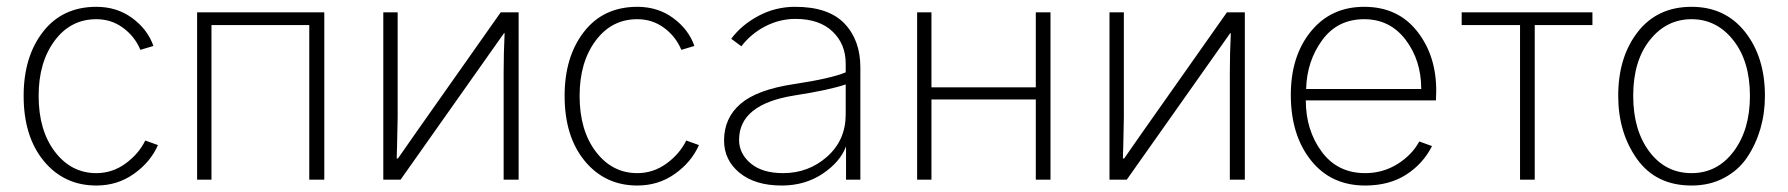

<svg xmlns="http://www.w3.org/2000/svg" viewBox="-20 -538 5355 575"><path d="M50.8 -251Q50.8 -368.2 108.9 -442.9Q167 -517.6 268.6 -517.6Q330.1 -517.6 376 -483.9Q421.9 -450.2 439.5 -400.4L400.4 -388.7Q383.8 -428.7 348.6 -454.6Q313.5 -480.5 268.6 -480.5Q191.4 -480.5 143.6 -416Q95.7 -351.6 95.7 -251Q95.7 -147.5 144.5 -83.5Q193.4 -19.5 268.6 -19.5Q316.4 -19.5 356 -48.3Q395.5 -77.1 415 -117.2L453.1 -103.5Q430.7 -52.7 381.3 -17.6Q332 17.6 268.6 17.6Q171.9 17.6 111.3 -55.7Q50.8 -128.9 50.8 -251Z M570.3 0V-501H951.2V0H906.2V-462.9H613.3V0Z M1127.9 0V-501H1170.9V-187.5Q1168.9 -81.1 1168 -63.5H1171.9L1225.6 -140.6L1479.5 -501H1533.2V0H1488.3V-321.3Q1488.3 -377.9 1491.2 -438.5H1489.3L1442.4 -372.1L1179.7 0Z M1670.9 -251Q1670.9 -368.2 1729 -442.9Q1787.1 -517.6 1888.7 -517.6Q1950.2 -517.6 1996.1 -483.9Q2042 -450.2 2059.6 -400.4L2020.5 -388.7Q2003.9 -428.7 1968.8 -454.6Q1933.6 -480.5 1888.7 -480.5Q1811.5 -480.5 1763.7 -416Q1715.8 -351.6 1715.8 -251Q1715.8 -147.5 1764.6 -83.5Q1813.5 -19.5 1888.7 -19.5Q1936.5 -19.5 1976.1 -48.3Q2015.6 -77.1 2035.2 -117.2L2073.2 -103.5Q2050.8 -52.7 2001.5 -17.6Q1952.1 17.6 1888.7 17.6Q1792 17.6 1731.4 -55.7Q1670.9 -128.9 1670.9 -251Z M2193.4 -119.1Q2193.4 -78.1 2228 -48.8Q2262.7 -19.5 2325.2 -19.5Q2401.4 -19.5 2457 -68.8Q2512.7 -118.2 2512.7 -195.3V-285.2Q2464.8 -268.6 2358.4 -252Q2193.4 -225.6 2193.4 -119.1ZM2148.4 -117.2Q2148.4 -184.6 2197.8 -227.1Q2247.1 -269.5 2357.4 -286.1Q2467.8 -302.7 2512.7 -321.3V-347.7Q2512.7 -406.2 2473.1 -443.8Q2433.6 -481.4 2362.3 -481.4Q2315.4 -481.4 2272.5 -459.5Q2229.5 -437.5 2200.2 -399.4L2169.9 -421.9Q2201.2 -463.9 2252 -490.7Q2302.7 -517.6 2361.3 -517.6Q2460.9 -517.6 2508.8 -467.8Q2556.6 -418 2556.6 -335.9V0H2513.7V-99.6Q2496.1 -52.7 2443.4 -17.6Q2390.6 17.6 2321.3 17.6Q2241.2 17.6 2194.8 -20.5Q2148.4 -58.6 2148.4 -117.2Z M2726.6 0V-501H2769.5V-276.4H3082V-501H3126V0H3082V-240.2H2769.5V0Z M3302.7 0V-501H3345.7V-187.5Q3343.8 -81.1 3342.8 -63.5H3346.7L3400.4 -140.6L3654.3 -501H3708V0H3663.1V-321.3Q3663.1 -377.9 3666 -438.5H3664.1L3617.2 -372.1L3354.5 0Z M3845.7 -253.9Q3845.7 -370.1 3905.8 -443.8Q3965.8 -517.6 4065.4 -517.6Q4166 -517.6 4223.6 -444.8Q4281.2 -372.1 4281.2 -266.6Q4281.2 -260.7 4280.8 -252Q4280.3 -243.2 4280.3 -237.3H3890.6Q3890.6 -148.4 3938 -84Q3985.4 -19.5 4068.4 -19.5Q4121.1 -19.5 4164.6 -46.4Q4208 -73.2 4230.5 -114.3L4268.6 -100.6Q4242.2 -47.9 4191.4 -15.1Q4140.6 17.6 4068.4 17.6Q3965.8 17.6 3905.8 -58.1Q3845.7 -133.8 3845.7 -253.9ZM3891.6 -271.5H4236.3Q4236.3 -357.4 4189.5 -418.9Q4142.6 -480.5 4065.4 -480.5Q3985.4 -480.5 3939.5 -417.5Q3893.6 -354.5 3891.6 -271.5Z M4357.4 -462.9V-501H4749V-462.9H4576.2V0H4532.2V-462.9Z M4871.1 -251Q4871.1 -148.4 4919.4 -84Q4967.8 -19.5 5045.9 -19.5Q5123 -19.5 5171.9 -84.5Q5220.7 -149.4 5220.7 -251Q5220.7 -354.5 5170.9 -417.5Q5121.1 -480.5 5045.9 -480.5Q4970.7 -480.5 4920.9 -418Q4871.1 -355.5 4871.1 -251ZM4826.2 -251Q4826.2 -367.2 4884.8 -442.4Q4943.4 -517.6 5045.9 -517.6Q5146.5 -517.6 5206.1 -442.4Q5265.6 -367.2 5265.6 -251Q5265.6 -199.2 5252 -152.3Q5238.3 -105.5 5212.4 -66.9Q5186.5 -28.3 5143.6 -5.4Q5100.6 17.6 5045.9 17.6Q4939.5 17.6 4882.8 -61.5Q4826.2 -140.6 4826.2 -251Z"/></svg>

Font: Gothic A1 ExtraLight
Style: Regular
Weight: 275
Designer: HanYang I&C Co.,Ltd.
Foundry: HanYang I&C Co.,Ltd.
Version: Version 2.50